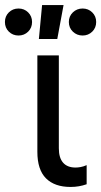

<svg xmlns="http://www.w3.org/2000/svg" viewBox="-91 -730 401 760"><path d="M188.3 10Q125.2 10 91 -24.1Q56.9 -58.3 56.9 -129V-510.7H141.9V-142.9Q141.9 -105.2 158.8 -86Q175.7 -66.8 208 -66.8Q216.8 -66.8 227.8 -68.7Q238.7 -70.6 252 -76.3V-0.7Q236.5 4.7 221.2 7.3Q205.9 10 188.3 10ZM236 -589.4Q213.4 -589.4 197.4 -604.7Q181.5 -620 181.5 -642.9Q181.5 -665.7 197.4 -681Q213.4 -696.3 236 -696.3Q258.5 -696.3 274.1 -681Q289.7 -665.7 289.7 -642.9Q289.7 -620 274.1 -604.7Q258.5 -589.4 236 -589.4ZM-17.7 -589.4Q-40.4 -589.4 -56 -604.7Q-71.5 -620 -71.5 -642.9Q-71.5 -665.7 -56 -681Q-40.4 -696.3 -17.7 -696.3Q4.9 -696.3 20.4 -681Q35.9 -665.7 35.9 -642.9Q35.9 -620 20.4 -604.7Q4.9 -589.4 -17.7 -589.4ZM62.9 -575.6 75.6 -710H160.6L135.7 -575.6Z"/></svg>

Font: TikTok Sans Light
Style: Regular
Weight: 300
Version: Version 4.000